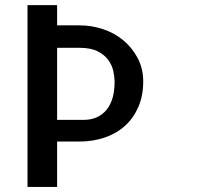

<svg xmlns="http://www.w3.org/2000/svg" viewBox="-20 -740 872 760"><path d="M206.1 0H88.9V-719.7H206.1V-639.6H295.9Q341.8 -639.6 386.7 -625Q431.6 -610.4 467.3 -581.1Q502.9 -551.8 524.9 -510.3Q546.9 -468.8 546.9 -417Q546.9 -362.3 528.3 -318.4Q509.8 -274.4 476.6 -243.7Q443.4 -212.9 396.5 -196.3Q349.6 -179.7 293 -179.7H206.1ZM206.1 -550.8V-265.6H313.5Q335 -265.6 356 -272.9Q377 -280.3 394.5 -297.4Q412.1 -314.5 422.9 -343.8Q433.6 -373 433.6 -417Q433.6 -434.6 428.7 -458Q423.8 -481.4 408.7 -502.4Q393.6 -523.4 366.2 -537.1Q338.9 -550.8 293.9 -550.8Z"/></svg>

Font: Allerta
Style: Regular
Weight: 400
Designer: Matt McInerney
Foundry: Matt McInerney
Version: Version 1.0